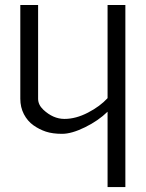

<svg xmlns="http://www.w3.org/2000/svg" viewBox="-20 -760 595 780"><path d="M417 0V-306.2Q379.4 -269.5 325.2 -242.9Q271 -216.3 232.2 -216.3Q193.4 -216.3 166.3 -225.3Q139.2 -234.4 115.5 -251.2Q91.8 -268.1 77.1 -296.1Q62.5 -324.2 62.5 -358.9V-739.7H134.8V-358.9Q134.8 -334.5 155.8 -314.5Q195.8 -276.9 241.9 -276.9Q288.1 -276.9 337.4 -302.5Q386.7 -328.1 417 -361.3V-739.7H489.3V0Z"/></svg>

Font: News Cycle
Style: Regular
Weight: 500
Version: Version 0.5.2